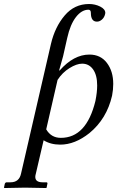

<svg xmlns="http://www.w3.org/2000/svg" viewBox="-68 -717 591 968"><path d="M271 -525.9 250 -433.1 230 -361.8H232.9Q303.7 -441.9 382.8 -441.9Q439 -441.9 470.9 -399.9Q502.9 -357.9 502.9 -293.9Q502.9 -265.1 497.1 -234.9Q470.2 -117.7 382.8 -45.9Q309.6 12.2 235.8 12.2Q187 12.2 151.9 -9.8L112.8 158.2Q109.9 168 109.9 174.8Q109.9 201.7 146 202.1H165Q172.9 202.1 170.9 210L167 229L165 231Q97.2 229 58.1 229L-45.9 231L-47.9 229L-43.9 210Q-41 202.1 -34.2 202.1H-15.1Q28.8 202.1 38.1 158.2L189 -496.1Q209 -581.1 258.1 -638.9Q307.1 -696.8 380.9 -696.8Q411.6 -696.8 437.3 -683.8Q462.9 -670.9 462.9 -651.9Q462.9 -647.9 461.9 -646Q458 -628.9 446 -618.4Q434.1 -607.9 420.9 -607.9Q390.1 -607.9 390.1 -651.9Q390.1 -668 377.9 -668Q343.8 -668 314.9 -630.9Q286.1 -593.8 271 -525.9ZM222.2 -314 165 -64.9Q189.9 -22 238.8 -22Q367.7 -22 413.1 -208Q421.9 -252 421.9 -286.1Q421.9 -337.9 401.4 -366.9Q380.9 -396 346.2 -396Q318.4 -396 282.2 -373.5Q246.1 -351.1 222.2 -314Z"/></svg>

Font: Linux Libertine
Style: Italic
Weight: 400
Italic angle: -12°
Designer: Philipp H. Poll
Foundry: Philipp H. Poll
Version: Version 5.1.6 ; ttfautohint (v0.9)